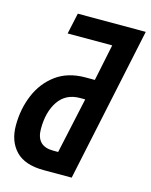

<svg xmlns="http://www.w3.org/2000/svg" viewBox="-109 -785 675 857"><g transform="rotate(15 228.5 -357.0)"><path d="M177 0Q89 0 47 -44Q5 -88 5 -161Q5 -237 32.5 -302.5Q60 -368 114.5 -408Q169 -448 250 -448H293L328 -617H122L143 -714H457L306 0ZM195 -95H218L274 -353H250Q185 -353 151 -303.5Q117 -254 117 -175Q117 -95 195 -95Z"/></g></svg>

Font: Noto Sans ExtraCondensed SemiBold
Style: Italic
Weight: 600
Width: 2
Italic angle: -12°
Designer: Monotype Design Team
Foundry: Monotype Imaging Inc.
Version: Version 2.013; ttfautohint (v1.8.4.7-5d5b)